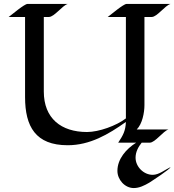

<svg xmlns="http://www.w3.org/2000/svg" viewBox="-20 -723 884 973"><path d="M844 124C816 137 786 163 754 163C708 163 667 122 667 76C667 47 681 21 698 0H739C766 0 807 -59 834 -67H673C701 -95 712 -152 712 -190V-637H749C776 -637 816 -695 844 -703H621C606 -703 542 -649 526 -637H618V-123C570 -86 481 -54 421 -54C290 -54 202 -123 202 -259V-637H228C255 -637 296 -695 323 -703H119C104 -703 40 -649 24 -637H107V-231C107 -81 161 13 323 13C436 13 529 -42 618 -105C616 -59 604 -38 579 0H670C619 32 575 83 575 143C575 187 612 230 658 230C686 230 712 217 736 203C750 194 844 133 844 124Z"/></svg>

Font: Fondamento
Style: Regular
Weight: 400
Designer: Astigmatic (AOETI)
Foundry: Astigmatic (AOETI)
Version: Version 1.001